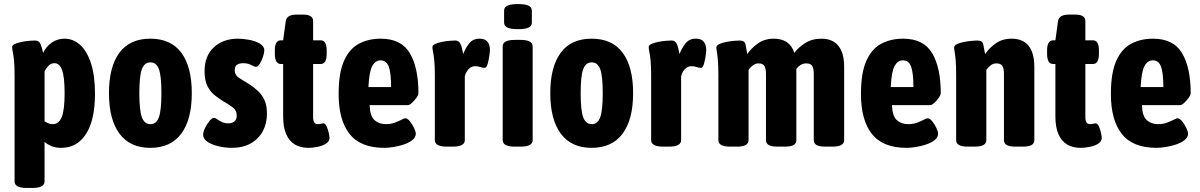

<svg xmlns="http://www.w3.org/2000/svg" viewBox="-20 -722 5925 948"><path d="M112 206Q52 206 52 174V-347Q52 -398 49 -425.5Q46 -453 43 -466.5Q40 -480 40 -490Q40 -499 53.5 -505Q67 -511 86.5 -515Q106 -519 124.5 -520.5Q143 -522 152 -522Q174 -522 181.5 -501Q189 -480 193 -461Q207 -491 234.5 -511Q262 -531 299 -531Q342 -531 376 -500Q410 -469 429.5 -408.5Q449 -348 449 -259Q449 -130 405 -61Q361 8 282 8Q254 8 234 -0.5Q214 -9 200 -21V174Q200 206 140 206ZM241 -109Q270 -109 284.5 -143.5Q299 -178 299 -262Q299 -342 286.5 -376Q274 -410 249 -410Q232 -410 220 -398Q208 -386 200 -370V-123Q208 -118 218 -113.5Q228 -109 241 -109Z M722 8Q622 8 570 -62Q518 -132 518 -262Q518 -392 569.5 -461.5Q621 -531 722 -531Q824 -531 875.5 -461.5Q927 -392 927 -262Q927 -132 875 -62Q823 8 722 8ZM723 -109Q752 -109 764.5 -143Q777 -177 777 -262Q777 -347 764.5 -380.5Q752 -414 723 -414Q693 -414 680.5 -380.5Q668 -347 668 -262Q668 -177 680.5 -143Q693 -109 723 -109Z M1124 8Q1093 8 1060 0.5Q1027 -7 1005 -21.5Q983 -36 983 -57Q983 -71 992.5 -90.5Q1002 -110 1014.5 -125Q1027 -140 1037 -140Q1043 -140 1052.5 -133Q1062 -126 1076 -119.5Q1090 -113 1108 -113Q1127 -113 1138 -123Q1149 -133 1149 -151Q1149 -177 1129.5 -191.5Q1110 -206 1084 -221Q1063 -234 1041 -251Q1019 -268 1004.5 -296.5Q990 -325 990 -370Q990 -446 1036 -488.5Q1082 -531 1155 -531Q1179 -531 1209.5 -525.5Q1240 -520 1262.5 -507Q1285 -494 1285 -473Q1285 -461 1278.5 -441.5Q1272 -422 1262.5 -407Q1253 -392 1244 -392Q1237 -392 1220.5 -401Q1204 -410 1180 -410Q1161 -410 1150 -402Q1139 -394 1139 -376Q1139 -350 1162.5 -336Q1186 -322 1214 -304Q1234 -291 1253.5 -273Q1273 -255 1285.5 -228.5Q1298 -202 1298 -161Q1298 -112 1277.5 -74Q1257 -36 1218 -14Q1179 8 1124 8Z M1503 8Q1464 8 1436 -8.5Q1408 -25 1393 -59.5Q1378 -94 1378 -148V-406H1367Q1337 -406 1337 -456V-473Q1337 -523 1367 -523H1378L1391 -618Q1396 -650 1445 -650H1476Q1526 -650 1526 -618V-523H1563Q1593 -523 1593 -473V-456Q1593 -406 1563 -406H1526V-144Q1526 -126 1531.5 -117.5Q1537 -109 1550 -109Q1557 -109 1564.5 -111Q1572 -113 1577 -113Q1586 -113 1593 -97.5Q1600 -82 1603.5 -64.5Q1607 -47 1607 -42Q1607 -23 1588.5 -12Q1570 -1 1545.5 3.5Q1521 8 1503 8Z M1878 8Q1760 8 1706 -60.5Q1652 -129 1652 -258Q1652 -362 1678.5 -421.5Q1705 -481 1752 -506Q1799 -531 1860 -531Q1961 -531 2003.5 -459.5Q2046 -388 2046 -262Q2046 -253 2036 -239Q2026 -225 2014 -214Q2002 -203 1995 -203H1805Q1807 -149 1829 -129Q1851 -109 1885 -109Q1910 -109 1929.5 -116.5Q1949 -124 1962.5 -131Q1976 -138 1981 -138Q1992 -138 2004 -123Q2016 -108 2024.5 -90Q2033 -72 2033 -62Q2033 -44 2016 -30.5Q1999 -17 1973.5 -8.5Q1948 0 1922 4Q1896 8 1878 8ZM1799 -292H1911Q1911 -362 1899.5 -393Q1888 -424 1859 -424Q1834 -424 1818.5 -397Q1803 -370 1799 -292Z M2187 2Q2127 2 2127 -30V-349Q2127 -399 2124 -426Q2121 -453 2118 -466.5Q2115 -480 2115 -490Q2115 -499 2128.5 -505Q2142 -511 2161.5 -515Q2181 -519 2199.5 -520.5Q2218 -522 2227 -522Q2243 -522 2250.5 -510.5Q2258 -499 2261 -483.5Q2264 -468 2267 -455Q2278 -484 2296.5 -507.5Q2315 -531 2347 -531Q2370 -531 2381 -521.5Q2392 -512 2395.5 -499.5Q2399 -487 2399 -477Q2399 -467 2396 -445.5Q2393 -424 2387.5 -405.5Q2382 -387 2373 -387Q2362 -387 2351.5 -391Q2341 -395 2326 -395Q2313 -395 2303 -388.5Q2293 -382 2285.5 -370.5Q2278 -359 2275 -345V-30Q2275 2 2215 2Z M2522 2Q2462 2 2462 -30V-493Q2462 -525 2522 -525H2550Q2610 -525 2610 -493V-30Q2610 2 2550 2ZM2539 -578Q2502 -578 2485.5 -586Q2469 -594 2469 -610V-670Q2469 -686 2485.5 -694Q2502 -702 2536 -702Q2573 -702 2589.5 -694Q2606 -686 2606 -670V-610Q2606 -594 2590 -586Q2574 -578 2539 -578Z M2901 8Q2801 8 2749 -62Q2697 -132 2697 -262Q2697 -392 2748.5 -461.5Q2800 -531 2901 -531Q3003 -531 3054.5 -461.5Q3106 -392 3106 -262Q3106 -132 3054 -62Q3002 8 2901 8ZM2902 -109Q2931 -109 2943.5 -143Q2956 -177 2956 -262Q2956 -347 2943.5 -380.5Q2931 -414 2902 -414Q2872 -414 2859.5 -380.5Q2847 -347 2847 -262Q2847 -177 2859.5 -143Q2872 -109 2902 -109Z M3255 2Q3195 2 3195 -30V-349Q3195 -399 3192 -426Q3189 -453 3186 -466.5Q3183 -480 3183 -490Q3183 -499 3196.5 -505Q3210 -511 3229.5 -515Q3249 -519 3267.5 -520.5Q3286 -522 3295 -522Q3311 -522 3318.5 -510.5Q3326 -499 3329 -483.5Q3332 -468 3335 -455Q3346 -484 3364.5 -507.5Q3383 -531 3415 -531Q3438 -531 3449 -521.5Q3460 -512 3463.5 -499.5Q3467 -487 3467 -477Q3467 -467 3464 -445.5Q3461 -424 3455.5 -405.5Q3450 -387 3441 -387Q3430 -387 3419.5 -391Q3409 -395 3394 -395Q3381 -395 3371 -388.5Q3361 -382 3353.5 -370.5Q3346 -359 3343 -345V-30Q3343 2 3283 2Z M3584 2Q3527 2 3527 -30V-349Q3527 -398 3524.5 -425.5Q3522 -453 3519.5 -466.5Q3517 -480 3517 -487Q3517 -498 3531.5 -504.5Q3546 -511 3566.5 -515Q3587 -519 3605.5 -520.5Q3624 -522 3632 -522Q3657 -522 3661 -502Q3665 -482 3670 -455Q3689 -484 3722 -507.5Q3755 -531 3801 -531Q3840 -531 3865.5 -513.5Q3891 -496 3902 -461Q3921 -487 3955 -509Q3989 -531 4037 -531Q4073 -531 4098 -515Q4123 -499 4135.5 -468.5Q4148 -438 4148 -392V-30Q4148 2 4090 2H4056Q4025 2 4011.5 -6Q3998 -14 3998 -30V-358Q3998 -383 3990.5 -396Q3983 -409 3961 -409Q3943 -409 3929 -398.5Q3915 -388 3905 -372Q3895 -356 3889 -342L3906 -440Q3909 -427 3910.5 -414.5Q3912 -402 3912 -389V-30Q3912 -14 3898.5 -6Q3885 2 3854 2H3820Q3789 2 3775.5 -6Q3762 -14 3762 -30V-358Q3762 -383 3754.5 -396Q3747 -409 3725 -409Q3714 -409 3705 -404Q3696 -399 3688.5 -391.5Q3681 -384 3676 -377V-30Q3676 2 3619 2Z M4457 8Q4339 8 4285 -60.5Q4231 -129 4231 -258Q4231 -362 4257.5 -421.5Q4284 -481 4331 -506Q4378 -531 4439 -531Q4540 -531 4582.5 -459.5Q4625 -388 4625 -262Q4625 -253 4615 -239Q4605 -225 4593 -214Q4581 -203 4574 -203H4384Q4386 -149 4408 -129Q4430 -109 4464 -109Q4489 -109 4508.5 -116.5Q4528 -124 4541.5 -131Q4555 -138 4560 -138Q4571 -138 4583 -123Q4595 -108 4603.5 -90Q4612 -72 4612 -62Q4612 -44 4595 -30.5Q4578 -17 4552.5 -8.5Q4527 0 4501 4Q4475 8 4457 8ZM4378 -292H4490Q4490 -362 4478.5 -393Q4467 -424 4438 -424Q4413 -424 4397.5 -397Q4382 -370 4378 -292Z M4758 2Q4701 2 4701 -30V-349Q4701 -398 4698.5 -425.5Q4696 -453 4693.5 -466.5Q4691 -480 4691 -487Q4691 -498 4705.5 -504.5Q4720 -511 4740.5 -515Q4761 -519 4779.5 -520.5Q4798 -522 4806 -522Q4831 -522 4835 -502Q4839 -482 4844 -455Q4863 -484 4896 -507.5Q4929 -531 4975 -531Q5031 -531 5059 -495.5Q5087 -460 5087 -392V-30Q5087 -14 5073.5 -6Q5060 2 5029 2H4995Q4964 2 4950.5 -6Q4937 -14 4937 -30V-358Q4937 -383 4929.5 -396Q4922 -409 4900 -409Q4883 -409 4870.5 -398.5Q4858 -388 4850 -377V-30Q4850 2 4793 2Z M5316 8Q5277 8 5249 -8.5Q5221 -25 5206 -59.5Q5191 -94 5191 -148V-406H5180Q5150 -406 5150 -456V-473Q5150 -523 5180 -523H5191L5204 -618Q5209 -650 5258 -650H5289Q5339 -650 5339 -618V-523H5376Q5406 -523 5406 -473V-456Q5406 -406 5376 -406H5339V-144Q5339 -126 5344.5 -117.5Q5350 -109 5363 -109Q5370 -109 5377.5 -111Q5385 -113 5390 -113Q5399 -113 5406 -97.5Q5413 -82 5416.5 -64.5Q5420 -47 5420 -42Q5420 -23 5401.5 -12Q5383 -1 5358.5 3.5Q5334 8 5316 8Z M5691 8Q5573 8 5519 -60.5Q5465 -129 5465 -258Q5465 -362 5491.5 -421.5Q5518 -481 5565 -506Q5612 -531 5673 -531Q5774 -531 5816.5 -459.5Q5859 -388 5859 -262Q5859 -253 5849 -239Q5839 -225 5827 -214Q5815 -203 5808 -203H5618Q5620 -149 5642 -129Q5664 -109 5698 -109Q5723 -109 5742.5 -116.5Q5762 -124 5775.5 -131Q5789 -138 5794 -138Q5805 -138 5817 -123Q5829 -108 5837.5 -90Q5846 -72 5846 -62Q5846 -44 5829 -30.5Q5812 -17 5786.5 -8.5Q5761 0 5735 4Q5709 8 5691 8ZM5612 -292H5724Q5724 -362 5712.5 -393Q5701 -424 5672 -424Q5647 -424 5631.5 -397Q5616 -370 5612 -292Z"/></svg>

Font: Asap Condensed VF Beta
Style: Regular
Weight: 400
Designer: Pablo Cosgaya
Foundry: Omnibus-Type
Version: Version 1.008